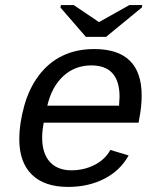

<svg xmlns="http://www.w3.org/2000/svg" viewBox="-20 -733 640 763"><path d="M153.8 -245.6Q147.5 -211.9 147.5 -186.5Q147.5 -123.5 178 -89.8Q208.5 -56.2 263.7 -56.2Q313.5 -56.2 355.7 -77.6Q397.9 -99.1 418.5 -137.2L491.2 -115.2Q457.5 -54.7 394.3 -22.5Q331.1 9.8 251 9.8Q156.2 9.8 106.4 -39.3Q56.6 -88.4 56.6 -180.7Q56.6 -241.2 76.2 -311.8Q95.7 -382.3 134.8 -433.8Q173.8 -485.4 229 -511.7Q284.2 -538.1 354.5 -538.1Q543 -538.1 543 -353Q543 -308.6 532.7 -257.3L530.8 -245.6ZM342.8 -473.1Q277.8 -473.1 231.7 -430.7Q185.5 -388.2 168 -313H453.1L455.1 -348.1Q455.1 -473.1 342.8 -473.1ZM401.4 -586.4H321.3L220.2 -703.1L222.2 -712.9H272.9L373 -645.5H374L494.1 -712.9H545.4L543.5 -703.1Z"/></svg>

Font: Cousine
Style: Italic
Weight: 400
Italic angle: -12°
Monospace: yes
Designer: Steve Matteson
Foundry: Monotype Imaging Inc.
Version: Version 1.21